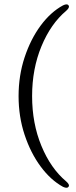

<svg xmlns="http://www.w3.org/2000/svg" viewBox="-20 -752 352 894"><path d="M66.5 -304.5Q66.5 -400 94.5 -484.8Q122.5 -569.5 169.2 -632.8Q216 -696 273.5 -727Q294 -737 300 -725.5Q305 -716.5 288 -701.5Q216.5 -641.5 173 -536.5Q129.5 -431.5 129.5 -304.5Q129.5 -177.5 172.8 -72.8Q216 32 288 92.5Q305 107.5 300 116Q294 127.5 273.5 118Q216 86.5 169.2 23.2Q122.5 -40 94.5 -124.5Q66.5 -209 66.5 -304.5Z"/></svg>

Font: Fraunces 72pt Soft Light
Style: Regular
Weight: 300
Version: Version 1.000;[b76b70a41]